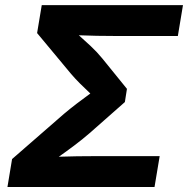

<svg xmlns="http://www.w3.org/2000/svg" viewBox="-20 -748 752 768"><path d="M9.8 0 28.3 -111.8 235.8 -292.5Q258.8 -312 286.9 -333.5Q314.9 -355 341.3 -374Q321.3 -392.6 300.3 -413.6Q279.3 -434.6 263.7 -453.1L128.4 -615.7L147 -727.5H711.9L691.4 -604H446.3Q364.7 -604 295.4 -606.9Q317.4 -587.4 342.8 -563.7Q368.2 -540 389.2 -514.2L487.8 -392.6L479.5 -339.8L338.9 -215.8Q309.6 -190.4 277.1 -166Q244.6 -141.6 215.3 -121.1Q285.6 -123.5 366.7 -123.5H618.7L598.1 0Z"/></svg>

Font: Inter
Style: Bold Italic
Weight: 700
Italic angle: -9.39999°
Designer: Rasmus Andersson
Foundry: rsms
Version: Version 4.001;git-9221beed3